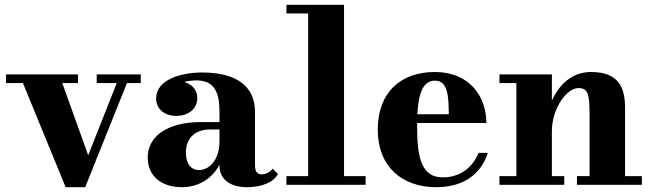

<svg xmlns="http://www.w3.org/2000/svg" viewBox="-20 -770 2719 800"><path d="M347.5 -123 239.5 -424H305V-460H5V-424H75.5L253.5 10H335L509 -424H566.5V-460H383V-424H466.5Z M819.5 -261.5C677.5 -261.5 595.5 -202.5 595.5 -113.5C595.5 -37.5 651.5 10 738 10C806.5 10 864 -25.5 894.5 -83.5V-80C894.5 -21 941.5 10 1009.5 10C1071.5 10 1120 -10.5 1138 -45L1116 -67.5C1106 -52 1085 -43.5 1071.5 -43.5C1047 -43.5 1042.5 -61 1042.5 -84V-304.5C1042.5 -400.5 978 -468 822.5 -468C731.5 -468 630.5 -437 630.5 -360C630.5 -315 666.5 -287 715 -287C760.5 -287 802 -313 802 -362C802 -396.5 779 -419.5 747.5 -428.5C765 -433 783.5 -435 798.5 -435C878.5 -435 894.5 -376.5 894.5 -304.5V-261.5ZM810 -61.5C775.5 -61.5 754.5 -88 754.5 -135C754.5 -183.5 782.5 -230.5 855.5 -230.5H894.5V-182.5C894.5 -97 847 -61.5 810 -61.5Z M1173.5 -36V0H1503.5V-36H1413.5V-750H1173.5V-714H1264V-36Z M2012.5 -133H1974C1949 -72.5 1898.5 -31 1824.5 -31C1737.5 -31 1718 -110 1718 -242C1718 -247.5 1718 -252.5 1718 -257.5H2006.5C2006.5 -366.5 1938 -470 1792 -470C1651 -470 1554 -386 1554 -230C1554 -74 1657 10 1797.5 10C1918.5 10 1986.5 -51 2012.5 -133ZM1792 -434C1847 -434 1849 -369 1850 -294H1719C1723.5 -379 1741.5 -434 1792 -434Z M2061 -36V0H2331V-36H2279.5V-223.5C2279.5 -318.5 2341.5 -403 2390 -403C2428.5 -403 2436.5 -379.5 2436.5 -295.5V-36H2384V0H2654.5V-36H2584.5V-320C2584.5 -407 2556.5 -470 2442.5 -470C2361 -470 2308.5 -415 2279.5 -350.5V-460H2061V-424H2131.5V-36Z"/></svg>

Font: Bodoni* 06
Style: Bold
Weight: 700
Version: Version 2.2